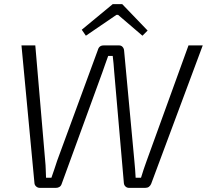

<svg xmlns="http://www.w3.org/2000/svg" viewBox="-20 -910 1002 930"><path d="M962 -690 712 -19Q708 -10 701 -5Q694 0 683 0H605Q595 0 588 -6.5Q581 -13 580 -23L533 -564Q532 -584 530 -602Q528 -620 526 -639H504Q497 -620 490 -600Q483 -580 476 -560L279 -20Q276 -10 268.5 -5Q261 0 251 0H173Q163 0 155.5 -6.5Q148 -13 147 -22L84 -690H151L199 -129Q201 -110 201.5 -90Q202 -70 203 -49H229Q237 -70 243.5 -91Q250 -112 257 -132L454 -668Q460 -690 482 -690H557Q567 -690 573.5 -683Q580 -676 581 -666L631 -129Q633 -109 634.5 -89Q636 -69 637 -49H663Q669 -69 676 -90Q683 -111 690 -130L893 -690ZM572 -890 695 -762 670 -737 552 -838H544L396 -737L376 -766L526 -890Z"/></svg>

Font: Exo 2 Light
Style: Italic
Weight: 300
Italic angle: -8°
Designer: Natanael Gama
Foundry: Natanael Gama
Version: Version 2.010